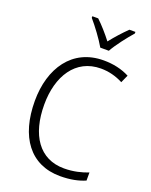

<svg xmlns="http://www.w3.org/2000/svg" viewBox="-173 -1038 897 1139"><g transform="rotate(20 276.0 -468.5)"><path d="M315 -788H369C393 -832 444 -897 479 -937V-947H441C406 -913 373 -876 342 -837C313 -875 276 -917 244 -947H207V-937C241 -898 290 -832 315 -788ZM362 -673C411 -673 458 -661 502 -638L524 -687C476 -712 421 -724 361 -724C163 -724 58 -565 58 -359C58 -133 162 10 351 10C416 10 466 -1 508 -19V-70C466 -54 417 -41 357 -41C201 -41 118 -166 118 -358C118 -536 202 -673 362 -673Z"/></g></svg>

Font: Noto Sans Khmer SemiCondensed Light
Style: Regular
Weight: 300
Width: 4
Designer: Danh Hong and the Monotype Design Team
Foundry: Monotype Imaging Inc.
Version: Version 2.004